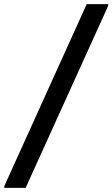

<svg xmlns="http://www.w3.org/2000/svg" viewBox="-79 -772 547 936"><path d="M343.8 -752H448.7L447.8 -742.2L45.9 144H-58.6L-57.6 134.3Z"/></svg>

Font: Noticia Text
Style: Bold Italic
Weight: 700
Italic angle: -8°
Designer: JM Sole
Foundry: JM Sole
Version: Version 1.003